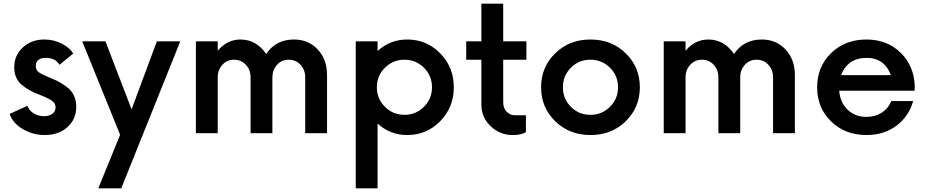

<svg xmlns="http://www.w3.org/2000/svg" viewBox="-20 -725 5042 1045"><path d="M223.8 10Q160 10 105 -21.9Q50 -53.8 32.5 -105L128.8 -148.8Q140 -121.2 165 -106.9Q190 -92.5 220 -92.5Q247.5 -92.5 265 -105.6Q282.5 -118.8 282.5 -141.2Q282.5 -161.2 265.6 -174.4Q248.8 -187.5 206.2 -205Q136.2 -230 96.9 -264.4Q57.5 -298.8 57.5 -358.8Q57.5 -423.8 104.4 -466.9Q151.2 -510 221.2 -510Q271.2 -510 315 -488.1Q358.8 -466.2 378.8 -433.8L303.8 -372.5Q281.2 -410 228.8 -410Q175 -410 175 -365Q175 -343.8 190 -332.5Q205 -321.2 247.5 -303.8Q278.8 -291.2 300 -280Q321.2 -268.8 345.6 -250Q370 -231.2 382.5 -204.4Q395 -177.5 395 -143.8Q395 -76.2 346.9 -33.1Q298.8 10 223.8 10Z M833.8 -500H961.2L640 300H515L633.8 8.8L427.5 -500H553.8L696.2 -130Z M1580 -510Q1658.8 -510 1709.4 -455.6Q1760 -401.2 1760 -317.5V0H1641.2V-305Q1641.2 -345 1615.6 -372.5Q1590 -400 1551.2 -400Q1512.5 -400 1487.5 -371.9Q1462.5 -343.8 1462.5 -305V0H1343.8V-305Q1343.8 -345 1318.1 -372.5Q1292.5 -400 1253.8 -400Q1215 -400 1190 -371.9Q1165 -343.8 1165 -305V0H1046.2V-500H1165V-448.8Q1216.2 -510 1288.8 -510Q1375 -510 1428.8 -431.2Q1481.2 -510 1580 -510Z M2196.2 -510Q2302.5 -510 2376.2 -434.4Q2450 -358.8 2450 -250Q2450 -141.2 2376.2 -65.6Q2302.5 10 2196.2 10Q2103.8 10 2035 -52.5V300H1916.2V-500H2035V-447.5Q2103.8 -510 2196.2 -510ZM2075 -143.8Q2118.8 -100 2181.2 -100Q2243.8 -100 2287.5 -143.8Q2331.2 -187.5 2331.2 -250Q2331.2 -312.5 2287.5 -356.2Q2243.8 -400 2181.2 -400Q2118.8 -400 2075 -356.2Q2031.2 -312.5 2031.2 -250Q2031.2 -187.5 2075 -143.8Z M2845 -400H2718.8V-168.8Q2718.8 -136.2 2737.5 -116.9Q2756.2 -97.5 2785 -97.5H2842.5V-6.2Q2818.8 10 2770 10Q2701.2 10 2650.6 -38.1Q2600 -86.2 2600 -155V-400H2517.5V-500H2600V-705H2718.8V-500H2845Z M3385.6 -65Q3308.8 10 3193.8 10Q3078.8 10 3001.9 -65Q2925 -140 2925 -250Q2925 -360 3001.9 -435Q3078.8 -510 3193.8 -510Q3308.8 -510 3385.6 -435Q3462.5 -360 3462.5 -250Q3462.5 -140 3385.6 -65ZM3193.8 -100Q3256.2 -100 3300 -143.8Q3343.8 -187.5 3343.8 -250Q3343.8 -312.5 3300 -356.2Q3256.2 -400 3193.8 -400Q3130 -400 3086.9 -356.2Q3043.8 -312.5 3043.8 -250Q3043.8 -187.5 3086.9 -143.8Q3130 -100 3193.8 -100Z M4126.2 -510Q4205 -510 4255.6 -455.6Q4306.2 -401.2 4306.2 -317.5V0H4187.5V-305Q4187.5 -345 4161.9 -372.5Q4136.2 -400 4097.5 -400Q4058.8 -400 4033.8 -371.9Q4008.8 -343.8 4008.8 -305V0H3890V-305Q3890 -345 3864.4 -372.5Q3838.8 -400 3800 -400Q3761.2 -400 3736.2 -371.9Q3711.2 -343.8 3711.2 -305V0H3592.5V-500H3711.2V-448.8Q3762.5 -510 3835 -510Q3921.2 -510 3975 -431.2Q4027.5 -510 4126.2 -510Z M4958.8 -252.5 4957.5 -231.2H4547.5Q4552.5 -167.5 4593.1 -128.1Q4633.8 -88.8 4696.2 -88.8Q4743.8 -88.8 4779.4 -111.9Q4815 -135 4831.2 -175H4950Q4927.5 -92.5 4859.4 -41.2Q4791.2 10 4696.2 10Q4580 10 4503.8 -63.8Q4427.5 -137.5 4427.5 -250Q4427.5 -362.5 4503.8 -436.2Q4580 -510 4695 -510Q4808.8 -510 4882.5 -437.5Q4956.2 -365 4958.8 -252.5ZM4696.2 -410Q4595 -410 4557.5 -316.2H4828.8Q4793.8 -410 4696.2 -410Z"/></svg>

Font: Now Medium
Style: Regular
Weight: 500
Designer: Alfredo Marco Pradil
Foundry: Alfredo Marco Pradil
Version: Version 1.002;PS 001.002;hotconv 1.0.88;makeotf.lib2.5.64775